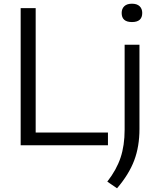

<svg xmlns="http://www.w3.org/2000/svg" viewBox="-20 -784 854 1036"><path d="M91.5 0V-740H172.5V-69H562.5V0ZM611.5 232 559 196Q608.5 132.5 630.5 66.8Q652.5 1 652.5 -84.5V-542.5H732.5V-88.5Q732.5 6.5 704.2 81.5Q676 156.5 611.5 232ZM692 -665Q636.5 -665 636.5 -714Q636.5 -737 650.8 -750.5Q665 -764 692 -764Q719 -764 733.2 -750.5Q747.5 -737 747.5 -714Q747.5 -665 692 -665Z"/></svg>

Font: Encode Sans Semi Expanded
Style: Regular
Weight: 400
Width: 6
Designer: Multiple Designers
Foundry: Impallari Type
Version: Version 3.000; ttfautohint (v1.8.3) -l 8 -r 50 -G 200 -x 14 